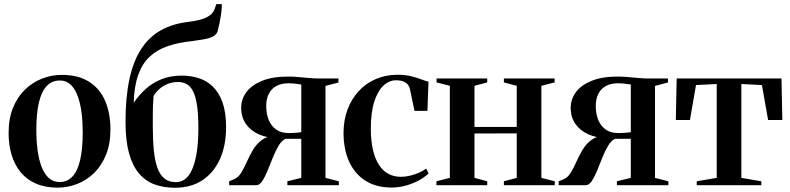

<svg xmlns="http://www.w3.org/2000/svg" viewBox="-20 -872 3720 904"><path d="M20.5 -245.5Q20.5 -314 41.5 -365.2Q62.5 -416.5 98.2 -450.8Q134 -485 178.8 -502.2Q223.5 -519.5 270.5 -519.5Q349 -519.5 400 -486.8Q451 -454 475.5 -396Q500 -338 500 -263Q500 -194.5 479 -143Q458 -91.5 422.8 -57.2Q387.5 -23 343 -5.8Q298.5 11.5 251.5 11.5Q193.5 11.5 150 -7.2Q106.5 -26 78 -60.2Q49.5 -94.5 35 -141.8Q20.5 -189 20.5 -245.5ZM261 -15Q296.5 -15 320.8 -40.5Q345 -66 357.2 -118Q369.5 -170 369.5 -248.5Q369.5 -297 364 -341Q358.5 -385 346 -419.2Q333.5 -453.5 313 -473.2Q292.5 -493 262 -493Q225.5 -493 200.8 -467.8Q176 -442.5 163.5 -390.8Q151 -339 151 -259Q151 -210.5 156.8 -166.5Q162.5 -122.5 175.2 -88.2Q188 -54 209 -34.5Q230 -15 261 -15Z M803.5 12Q751 12 708.2 -3.5Q665.5 -19 634.8 -55Q604 -91 587.5 -150.2Q571 -209.5 571 -297.5Q571 -413.5 589.2 -498.5Q607.5 -583.5 644.2 -640.5Q681 -697.5 736.8 -729Q792.5 -760.5 867.5 -769Q924 -776 953.2 -790.5Q982.5 -805 991.5 -832.5L998.5 -852.5H1024.5Q1024.5 -832.5 1021.5 -810Q1018.5 -787.5 1014 -765.2Q1009.5 -743 1004 -722.5Q997 -706.5 979.5 -698.5Q962 -690.5 937.5 -686.5Q913 -682.5 885 -678.5Q820 -672 769.8 -654.8Q719.5 -637.5 684.8 -605.2Q650 -573 631 -520Q612 -467 609.5 -388Q633.5 -423.5 665.8 -452.8Q698 -482 740.2 -499Q782.5 -516 836 -516Q878 -516 915.8 -504Q953.5 -492 982.2 -464.2Q1011 -436.5 1027.8 -389.5Q1044.5 -342.5 1044.5 -273Q1044.5 -188 1016 -124Q987.5 -60 933.8 -24Q880 12 803.5 12ZM807.5 -14.5Q844.5 -14.5 867.8 -45.2Q891 -76 902.5 -132.8Q914 -189.5 914 -267Q914 -332.5 907.8 -375Q901.5 -417.5 889.2 -441.8Q877 -466 859 -476Q841 -486 818 -486Q791.5 -486 769.2 -476.8Q747 -467.5 730.2 -452.8Q713.5 -438 703 -420.5Q701 -394.5 700.2 -373.5Q699.5 -352.5 699.5 -329.2Q699.5 -306 699.5 -273Q699.5 -210 704.5 -161.8Q709.5 -113.5 721.5 -80.8Q733.5 -48 754.5 -31.2Q775.5 -14.5 807.5 -14.5Z M1059 0V-18.5L1081 -27.5Q1102 -36 1115.8 -58.8Q1129.5 -81.5 1142.2 -110.2Q1155 -139 1171.2 -166.5Q1187.5 -194 1213 -213Q1238.5 -232 1278 -233.5L1288 -221.5Q1238.5 -222 1199.2 -239.2Q1160 -256.5 1137.8 -288.5Q1115.5 -320.5 1115.5 -364Q1115.5 -404.5 1139.8 -437.8Q1164 -471 1213.2 -491.2Q1262.5 -511.5 1337 -511.5Q1361 -511.5 1385.8 -509.2Q1410.5 -507 1434.5 -504.8Q1458.5 -502.5 1479.5 -502.5H1573.5V-483.5L1512.5 -467.5V-34.5L1575.5 -18.5V0H1333V-18.5L1398.5 -34.5V-218.5H1324.5Q1307 -211 1292.2 -186.8Q1277.5 -162.5 1265 -131Q1252.5 -99.5 1240.2 -69.5Q1228 -39.5 1215 -19.8Q1202 0 1187 0ZM1340 -245.5Q1348 -245.5 1359 -246Q1370 -246.5 1381 -247.5Q1392 -248.5 1398.5 -249.5V-474Q1391.5 -475 1381.5 -476.5Q1371.5 -478 1360.8 -479Q1350 -480 1338.5 -480Q1305.5 -480 1282 -467.5Q1258.5 -455 1246 -431Q1233.5 -407 1233.5 -373Q1233.5 -336 1245.2 -307.2Q1257 -278.5 1280.5 -262Q1304 -245.5 1340 -245.5Z M1824 11Q1751 11 1700.5 -21.2Q1650 -53.5 1623.8 -111.2Q1597.5 -169 1597.5 -245.5Q1597.5 -305.5 1616 -355.5Q1634.5 -405.5 1668.5 -442.5Q1702.5 -479.5 1749.2 -499.8Q1796 -520 1852.5 -520Q1888.5 -520 1916.2 -513Q1944 -506 1964.5 -498Q1985 -490 1997.5 -487.5L1992.5 -350H1931.5L1910.5 -451Q1909 -461 1902.2 -471Q1895.5 -481 1881.8 -487.5Q1868 -494 1844 -494Q1812.5 -494 1785.5 -469Q1758.5 -444 1742.2 -393.5Q1726 -343 1726 -265.5Q1726 -209.5 1735.8 -167.2Q1745.5 -125 1763.8 -96.5Q1782 -68 1808.2 -53.8Q1834.5 -39.5 1867 -39.5Q1888 -39.5 1910.5 -44.8Q1933 -50 1953.2 -59Q1973.5 -68 1986.5 -78.5L1998 -56Q1983 -40 1955.5 -24.5Q1928 -9 1893.8 1Q1859.5 11 1824 11Z M2035 0V-18.5L2098 -34.5V-468L2035.5 -484V-502.5H2274V-484L2214 -468V-274.5H2413V-468L2352.5 -484V-502.5H2591.5V-484L2529 -468V-34.5L2592 -18.5V0H2352.5V-18.5L2413 -34.5V-244L2214 -243.5V-34.5L2274 -18.5V0Z M2610.5 0V-18.5L2632.5 -27.5Q2653.5 -36 2667.2 -58.8Q2681 -81.5 2693.8 -110.2Q2706.5 -139 2722.8 -166.5Q2739 -194 2764.5 -213Q2790 -232 2829.5 -233.5L2839.5 -221.5Q2790 -222 2750.8 -239.2Q2711.5 -256.5 2689.2 -288.5Q2667 -320.5 2667 -364Q2667 -404.5 2691.2 -437.8Q2715.5 -471 2764.8 -491.2Q2814 -511.5 2888.5 -511.5Q2912.5 -511.5 2937.2 -509.2Q2962 -507 2986 -504.8Q3010 -502.5 3031 -502.5H3125V-483.5L3064 -467.5V-34.5L3127 -18.5V0H2884.5V-18.5L2950 -34.5V-218.5H2876Q2858.5 -211 2843.8 -186.8Q2829 -162.5 2816.5 -131Q2804 -99.5 2791.8 -69.5Q2779.5 -39.5 2766.5 -19.8Q2753.5 0 2738.5 0ZM2891.5 -245.5Q2899.5 -245.5 2910.5 -246Q2921.5 -246.5 2932.5 -247.5Q2943.5 -248.5 2950 -249.5V-474Q2943 -475 2933 -476.5Q2923 -478 2912.2 -479Q2901.5 -480 2890 -480Q2857 -480 2833.5 -467.5Q2810 -455 2797.5 -431Q2785 -407 2785 -373Q2785 -336 2796.8 -307.2Q2808.5 -278.5 2832 -262Q2855.5 -245.5 2891.5 -245.5Z M3260.5 0V-18.5L3354.5 -34.5V-476.5L3257 -471.5L3228.5 -307H3162L3166 -502.5H3659.5L3663.5 -307H3596.5L3567.5 -471.5L3470.5 -476.5V-34.5L3564.5 -18.5V0Z"/></svg>

Font: Merriweather 144pt SemiBold
Style: Regular
Weight: 600
Version: Version 2.100